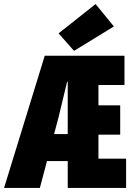

<svg xmlns="http://www.w3.org/2000/svg" viewBox="-24 -924 644 944"><path d="M264 -348 242 -265H309V-522H306Q295 -475 284 -431Q273 -387 264 -348ZM-4 0 196 -650H588V-506H460V-406H567V-262H460V-144H596V0H309V-132H207L172 0ZM340 -674 264 -760 446 -904 536 -794Z"/></svg>

Font: Source Code Pro Black
Style: Regular
Weight: 900
Monospace: yes
Designer: Paul D. Hunt, Teo Tuominen
Foundry: Adobe Systems Incorporated
Version: Version 2.030;PS 1.000;hotconv 16.6.51;makeotf.lib2.5.65220